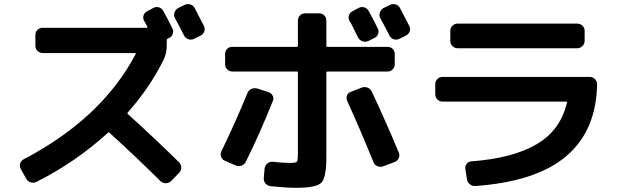

<svg xmlns="http://www.w3.org/2000/svg" viewBox="-20 -858 3040 935"><path d="M792 -634.8Q792 -599.6 777.3 -568.4Q710.9 -432.6 601.6 -309.6Q598.6 -306.6 602.5 -302.7Q724.6 -192.4 852.5 -67.4Q862.3 -56.6 862.8 -42.5Q863.3 -28.3 852.5 -16.6L812.5 24.4Q801.8 34.2 787.6 34.2Q773.4 34.2 761.7 24.4Q653.3 -84 512.7 -211.9Q508.8 -215.8 505.9 -211.9Q347.7 -67.4 156.2 28.3Q142.6 34.2 128.9 29.8Q115.2 25.4 107.4 11.7L81.1 -35.2Q74.2 -47.9 78.1 -61.5Q82 -75.2 94.7 -82Q475.6 -281.2 640.6 -594.7Q642.6 -599.6 637.7 -599.6H188.5Q173.8 -599.6 163.1 -609.9Q152.3 -620.1 152.3 -634.8V-688.5Q152.3 -703.1 162.6 -712.9Q172.9 -722.7 188.5 -722.7H695.3Q699.2 -722.7 697.3 -728Q695.3 -733.4 689.9 -742.7Q684.6 -752 681.6 -756.8Q674.8 -769.5 679.2 -783.2Q683.6 -796.9 697.3 -803.7L726.6 -819.3Q739.3 -826.2 753.4 -822.3Q767.6 -818.4 775.4 -804.7Q805.7 -749 819.3 -719.7Q826.2 -707 821.3 -692.9Q816.4 -678.7 802.7 -672.9L796.9 -669.9Q792 -668 792 -663.1ZM927.7 -819.3 972.7 -732.4Q979.5 -718.8 975.1 -705.6Q970.7 -692.4 957 -684.6L924.8 -668.9Q911.1 -662.1 897 -667Q882.8 -671.9 876 -685.5Q862.3 -713.9 832 -769.5Q825.2 -782.2 829.6 -796.4Q834 -810.5 846.7 -818.4L878.9 -834Q892.6 -840.8 906.7 -836.4Q920.9 -832 927.7 -819.3Z M1867.2 -629.9Q1881.8 -629.9 1892.1 -620.1Q1902.3 -610.4 1902.3 -594.7V-544.9Q1902.3 -530.3 1892.1 -520Q1881.8 -509.8 1867.2 -509.8H1574.2Q1569.3 -509.8 1569.3 -504.9V-92.8Q1569.3 6.8 1544.9 31.7Q1520.5 56.6 1421.9 56.6Q1375 56.6 1297.9 48.8Q1283.2 46.9 1273.4 36.1Q1263.7 25.4 1264.6 9.8L1268.6 -38.1Q1270.5 -51.8 1281.7 -61.5Q1293 -71.3 1306.6 -70.3Q1358.4 -64.5 1391.6 -64.5Q1420.9 -64.5 1425.8 -70.8Q1430.7 -77.1 1430.7 -111.3V-504.9Q1430.7 -509.8 1425.8 -509.8H1111.3Q1096.7 -509.8 1086.4 -520Q1076.2 -530.3 1076.2 -544.9V-594.7Q1076.2 -609.4 1085.9 -619.6Q1095.7 -629.9 1111.3 -629.9H1425.8Q1430.7 -629.9 1430.7 -634.8V-757.8Q1430.7 -772.5 1440.9 -782.7Q1451.2 -793 1465.8 -793H1534.2Q1548.8 -793 1559.1 -783.2Q1569.3 -773.4 1569.3 -757.8V-634.8Q1569.3 -629.9 1574.2 -629.9ZM1773.4 -658.2Q1759.8 -652.3 1746.1 -656.7Q1732.4 -661.1 1724.6 -673.8Q1719.7 -682.6 1711.4 -699.7Q1703.1 -716.8 1696.3 -731Q1689.5 -745.1 1681.6 -756.8Q1674.8 -769.5 1679.2 -783.2Q1683.6 -796.9 1697.3 -803.7L1726.6 -819.3Q1739.3 -826.2 1753.4 -822.3Q1767.6 -818.4 1775.4 -804.7Q1805.7 -749 1819.3 -719.7Q1826.2 -707 1821.3 -692.9Q1816.4 -678.7 1802.7 -672.9ZM1927.7 -819.3 1972.7 -732.4Q1979.5 -718.8 1975.1 -705.6Q1970.7 -692.4 1957 -684.6L1924.8 -668.9Q1911.1 -662.1 1897 -667Q1882.8 -671.9 1876 -685.5Q1862.3 -713.9 1832 -769.5Q1825.2 -782.2 1829.6 -796.4Q1834 -810.5 1846.7 -818.4L1878.9 -834Q1892.6 -840.8 1906.7 -836.4Q1920.9 -832 1927.7 -819.3ZM1075.2 -75.2Q1062.5 -80.1 1057.1 -93.8Q1051.8 -107.4 1057.6 -120.1Q1127.9 -264.6 1185.5 -406.2Q1191.4 -419.9 1205.1 -425.3Q1218.8 -430.7 1233.4 -426.8L1288.1 -409.2Q1301.8 -404.3 1308.1 -391.6Q1314.5 -378.9 1308.6 -366.2Q1249 -215.8 1177.7 -71.3Q1170.9 -57.6 1156.7 -51.8Q1142.6 -45.9 1128.9 -51.8ZM1845.7 -47.9Q1832 -43 1817.9 -48.8Q1803.7 -54.7 1798.8 -68.4Q1729.5 -238.3 1670.9 -366.2Q1665 -379.9 1669.9 -393.1Q1674.8 -406.2 1689.5 -411.1L1742.2 -431.6Q1755.9 -436.5 1770 -431.2Q1784.2 -425.8 1790 -413.1Q1859.4 -265.6 1921.9 -115.2Q1927.7 -102.5 1921.9 -88.4Q1916 -74.2 1902.3 -69.3Z M2134.8 -363.3Q2120.1 -363.3 2109.9 -373.5Q2099.6 -383.8 2099.6 -399.4V-448.2Q2099.6 -462.9 2109.9 -473.1Q2120.1 -483.4 2134.8 -483.4H2852.5Q2867.2 -483.4 2877.4 -472.7Q2887.7 -461.9 2887.7 -447.3Q2883.8 -221.7 2737.8 -97.7Q2591.8 26.4 2294.9 47.9Q2280.3 48.8 2268.1 39.6Q2255.9 30.3 2253.9 14.6L2246.1 -35.2Q2244.1 -48.8 2252.4 -60.1Q2260.7 -71.3 2275.4 -72.3Q2475.6 -86.9 2592.8 -155.3Q2710 -223.6 2741.2 -359.4Q2743.2 -363.3 2737.3 -363.3ZM2209 -743.2H2791Q2805.7 -743.2 2816.4 -732.9Q2827.1 -722.7 2827.1 -708V-659.2Q2827.1 -644.5 2816.4 -633.8Q2805.7 -623 2791 -623H2209Q2194.3 -623 2183.6 -633.3Q2172.9 -643.6 2172.9 -659.2V-708Q2172.9 -722.7 2183.6 -732.9Q2194.3 -743.2 2209 -743.2Z"/></svg>

Font: Rounded-L Mgen+ 1m bold
Style: Bold
Weight: 700
Designer: [Source Han Sans]
Ryoko NISHIZUKA  (kana & ideographs); Paul D. Hunt (Latin, Greek & Cyrillic); Wenlong ZHANG  (bopomofo
Version: Version 1.059.20150602